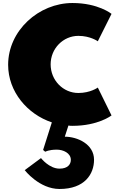

<svg xmlns="http://www.w3.org/2000/svg" viewBox="-20 -813 777 1274"><path d="M266 182 280 194C280 194 303 180 357 180C399 180 450 202 450 248C450 276 431 306 375 306C306 306 252 236 252 236L144 316C144 316 240 441 375 441C542 441 604 342 604 247C604 143 493 94 410 94L434 20C443 22 452 22 461 22C632 22 720 -47 720 -47L629 -232C629 -232 580 -196 500 -196C399 -196 316 -280 316 -386C316 -491 399 -575 500 -575C580 -575 629 -539 629 -539L720 -721C720 -721 632 -793 461 -793C237 -793 34 -610 34 -383C34 -204 162 -55 324 -1Z"/></svg>

Font: Hussar Dziwak
Style: Regular
Weight: 400
Version: Version 1.022